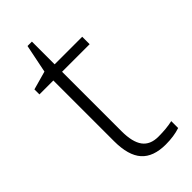

<svg xmlns="http://www.w3.org/2000/svg" viewBox="-216 -708 767 767"><g transform="rotate(-45 167.5 -324.5)"><path d="M229 -33.2Q274.9 -33.2 309.1 -41V-2Q273.9 9.8 228 9.8Q157.7 9.8 124.3 -27.8Q90.8 -65.4 90.8 -146V-488.8H12.2V-517.1L90.8 -539.1L115.2 -659.2H140.1V-530.8H295.9V-488.8H140.1V-152.8Q140.1 -91.8 161.6 -62.5Q183.1 -33.2 229 -33.2Z"/></g></svg>

Font: TypoPRO Open Sans
Style: Regular
Weight: 300
Foundry: Ascender Corporation
Version: Version 1.10